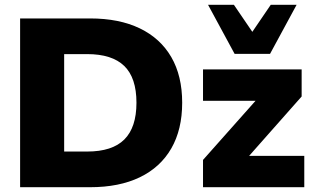

<svg xmlns="http://www.w3.org/2000/svg" viewBox="-20 -782 1313 802"><path d="M64 0V-705H356Q478 -705 564 -663.5Q650 -622 695.5 -543.5Q741 -465 741 -353Q741 -241 695.5 -162Q650 -83 564 -41.5Q478 0 356 0ZM248 -149H344Q449 -149 499.5 -199.5Q550 -250 550 -353Q550 -457 499 -506.5Q448 -556 344 -556H248ZM828 0V-114L1083 -401V-361H828V-492H1240V-379L980 -85V-131H1251V0ZM960 -557 849 -762H957L1034 -649L1111 -762H1219L1108 -557Z"/></svg>

Font: Nunito Sans 12pt Black
Style: Regular
Weight: 900
Designer: Vernon Adams
Foundry: Vernon Adams
Version: Version 3.101;gftools[0.9.27]